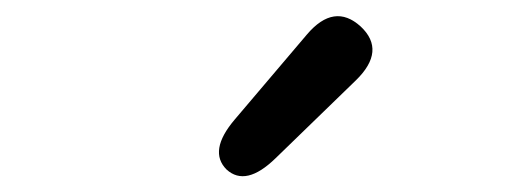

<svg xmlns="http://www.w3.org/2000/svg" viewBox="-20 -873 646 239"><path d="M323 -676Q286 -640 262 -662Q239 -685 272 -724L362 -830Q396 -870 429 -840Q461 -810 423 -773Z"/></svg>

Font: Resource Han Rounded KR
Style: Regular
Weight: 400
Designer: Cyano Hao (round all glyphs); Ryoko NISHIZUKA 西塚涼子 (kana, bopomofo & ideographs); Paul D. Hunt (Latin, Greek & Cyrillic)
Foundry: Cyano Hao
Version: 0.990